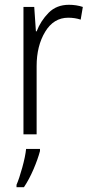

<svg xmlns="http://www.w3.org/2000/svg" viewBox="-20 -561 379 802"><path d="M268 -541Q216 -541 183 -507.5Q150 -474 133 -430H130L123 -532H78V0H133V-285Q133 -369 168.5 -428Q204 -487 265 -487Q293 -487 317 -479L326 -532Q299 -541 268 -541ZM147 61H89Q86 92 73 139Q60 186 49 211V221H80Q102 188 120 146Q138 104 147 70Z"/></svg>

Font: Noto Sans UI SemiCondensed Light
Style: Regular
Weight: 300
Width: 4
Designer: Monotype Design Team
Foundry: Monotype Imaging Inc.
Version: Version 1.901